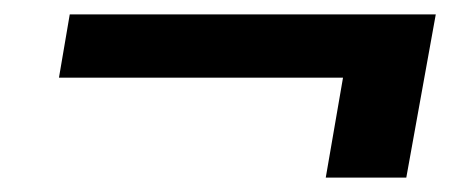

<svg xmlns="http://www.w3.org/2000/svg" viewBox="-20 -455 640 267"><path d="M433 -208 457 -347H62L77 -435H586L545 -208Z"/></svg>

Font: Rethink Sans SemiBold
Style: Italic
Weight: 600
Italic angle: -10°
Designer: The Rethink Sans project authors (Hans Thiessen). DM Sans designed by Colophon Foundry.
Foundry: Rethink Communications LLC
Version: Version 1.001